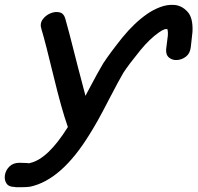

<svg xmlns="http://www.w3.org/2000/svg" viewBox="-118 -573 818 795"><path d="M-53 202Q-39 202 -23 202Q-7 202 7 200Q137 172 253 -17Q285 -67 332 -159Q378 -247 393 -272Q416 -307 464 -366Q502 -412 539 -438Q568 -459 577 -450H576V-449Q578 -440 577 -426Q577 -424 570 -370Q568 -346 582 -334.5Q596 -323 616 -324.5Q636 -326 652.5 -339Q669 -352 672 -378Q679 -436 679 -441Q682 -501 657 -526Q634 -550 604.5 -552.5Q575 -555 545 -543.5Q515 -532 491 -515Q439 -479 389 -418Q337 -353 309 -310Q290 -279 242 -188L236 -176L205 -294Q160 -472 152 -497Q146 -518 128 -522Q110 -526 90 -517.5Q70 -509 58 -491.5Q46 -474 54 -451Q70 -398 105 -253Q137 -121 162 -50Q163 -49 163 -47Q80 86 6 102Q5 104 -7 102Q-20 101 -37 101Q-63 101 -78.5 116Q-94 131 -97.5 151Q-101 171 -91.5 186Q-82 201 -58 201L-53 202Z"/></svg>

Font: Balsamiq Sans
Style: Italic
Weight: 400
Italic angle: -12°
Designer: Michael Angeles
Foundry: Balsamiq SRL
Version: Version 1.020; ttfautohint (v1.8.4.7-5d5b);gftools[0.9.26]